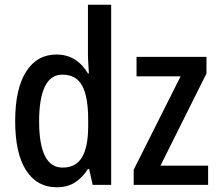

<svg xmlns="http://www.w3.org/2000/svg" viewBox="-20 -780 924 810"><path d="M219 10Q136 10 90 -61.5Q44 -133 44 -269Q44 -405 90 -477.5Q136 -550 218 -550Q262 -550 295.5 -529Q329 -508 351 -470H355Q354 -492 352.5 -513.5Q351 -535 351 -552V-760H449V0H371L356 -67H351Q328 -31 296.5 -10.5Q265 10 219 10ZM244 -73Q300 -73 326 -116.5Q352 -160 352 -249V-275Q352 -371 327 -418Q302 -465 243 -465Q193 -465 169 -414Q145 -363 145 -269Q145 -73 244 -73ZM858 0H544V-64L742 -458H556V-540H851V-470L657 -81H858Z"/></svg>

Font: Noto Sans Condensed Medium
Style: Regular
Weight: 500
Width: 3
Designer: Monotype Design Team
Foundry: Monotype Imaging Inc.
Version: Version 2.013; ttfautohint (v1.8.4.7-5d5b)